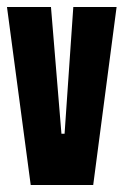

<svg xmlns="http://www.w3.org/2000/svg" viewBox="-20 -530 354 550"><path d="M68 0 0 -510H126L156 -147H165L190 -510H314L247 0Z"/></svg>

Font: Saira Ultra Condensed Black
Style: Regular
Weight: 900
Width: 1
Designer: Hector Gatti with collaboration of the Omnibus-Type team
Foundry: Omnibus-Type
Version: Version 1.001; ttfautohint (v1.8)